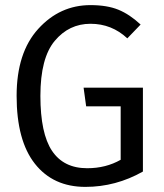

<svg xmlns="http://www.w3.org/2000/svg" viewBox="-20 -720 640 751"><path d="M314 11Q188 11 116.5 -79.5Q45 -170 45 -345Q45 -514 129.5 -607Q214 -700 334 -700Q399 -700 443 -682Q487 -664 530 -624L478 -570Q417 -627 334 -627Q250 -627 194 -560Q138 -493 138 -345Q138 -198 183.5 -130Q229 -62 321 -62Q394 -62 452 -95V-304H317L307 -377H539V-49Q433 11 314 11Z"/></svg>

Font: Fira Mono
Style: Regular
Weight: 400
Designer: Carrois Corporate & Edenspiekermann AG
Foundry: Carrois Corporate GbR & Edenspiekermann AG
Version: Version 3.206;PS 003.206;hotconv 1.0.70;makeotf.lib2.5.58329